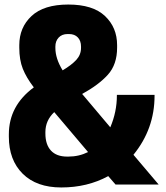

<svg xmlns="http://www.w3.org/2000/svg" viewBox="-20 -813 731 846"><path d="M250 13Q141 13 80 -47.5Q19 -108 19 -211V-221Q19 -347 129 -428Q96 -471 80.5 -510Q65 -549 65 -603V-614Q65 -692 119 -742.5Q173 -793 281 -793Q389 -793 442.5 -742.5Q496 -692 496 -614V-603Q496 -529 455.5 -484Q415 -439 342 -399L466 -252Q495 -320 495 -392V-395H661V-391Q661 -245 568 -131L679 0H489L457 -37Q365 13 250 13ZM276 -123H281Q328 -123 368 -143L219 -319Q180 -282 180 -231V-225Q180 -176 204.5 -149.5Q229 -123 276 -123ZM224 -608V-602Q224 -555 256 -503Q296 -527 316.5 -549.5Q337 -572 337 -602V-608Q337 -633 323 -648Q309 -663 284 -663H278Q253 -663 238.5 -647.5Q224 -632 224 -608Z"/></svg>

Font: Cooper Hewitt
Style: Bold
Weight: 711
Designer: Village Type and Design LLC
Foundry: Cooper Hewitt Smithsonian Design Museum
Version: 1.000